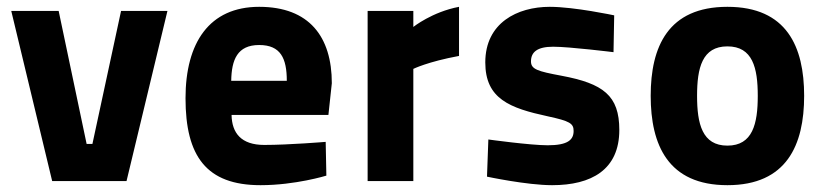

<svg xmlns="http://www.w3.org/2000/svg" viewBox="-20 -531 2418 563"><path d="M13 -499 133 0H351L471 -499H335L251 -109H234L152 -499Z M755 -106C687 -106 660 -141 659 -194H943L953 -287C953 -423 887 -511 740 -511C594 -511 524 -406 524 -243C524 -73 585 12 744 12C846 12 937 -16 937 -16L935 -115C935 -115 827 -106 755 -106ZM658 -294C659 -356 676 -399 740 -399C803 -399 821 -360 821 -294Z M1058 0H1192V-329C1192 -329 1234 -350 1326 -367V-511C1247 -496 1192 -452 1192 -452V-499H1058Z M1781 -486C1781 -486 1664 -511 1592 -511C1497 -511 1403 -464 1403 -348C1403 -241 1475 -214 1586 -190C1651 -176 1662 -169 1662 -147C1662 -121 1645 -105 1586 -105C1535 -105 1412 -122 1412 -122L1408 -13C1408 -13 1525 12 1599 12C1714 12 1796 -33 1796 -150C1796 -251 1749 -286 1626 -309C1556 -322 1537 -328 1537 -351C1537 -378 1555 -394 1602 -394C1650 -394 1779 -378 1779 -378Z M2113 -511C1939 -511 1888 -394 1888 -250C1888 -106 1939 12 2113 12C2287 12 2338 -106 2338 -250C2338 -394 2287 -511 2113 -511ZM2113 -104C2039 -104 2024 -168 2024 -250C2024 -332 2039 -395 2113 -395C2187 -395 2202 -332 2202 -250C2202 -168 2187 -104 2113 -104Z"/></svg>

Font: TitilliumMaps29L
Style: 999 wt
Weight: 900
Designer: Campivisivi
Foundry: Accademia di Belle Arti di Urbino and students of MA course of Visual design